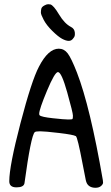

<svg xmlns="http://www.w3.org/2000/svg" viewBox="-20 -890 528 911"><path d="M329 -710Q320 -696 306.5 -696Q293 -696 274.5 -706Q256 -716 228.5 -743Q201 -770 187.5 -795.5Q174 -821 174 -830.5Q174 -840 176 -848.5Q178 -857 189.5 -863.5Q201 -870 208 -870Q215 -870 219 -869Q234 -865 260 -821.5Q286 -778 317 -762Q333 -754 335 -736Q337 -718 329 -710ZM259 -659Q284 -659 301 -637Q318 -615 345 -546Q408 -383 468 -35Q469 -31 469 -23.5Q469 -16 459.5 -7.5Q450 1 432.5 1Q415 1 403 -7.5Q391 -16 387 -35.5Q383 -55 372 -112Q348 -239 340 -244Q328 -251 260.5 -259Q193 -267 171 -267Q149 -267 145 -263Q127 -247 96 -20Q92 -1 58 -1Q24 -1 24 -30Q24 -102 77 -305Q130 -508 165 -574Q209 -659 259 -659ZM255 -548Q240 -548 203 -459.5Q166 -371 166 -350Q166 -345 168 -343Q176 -335 231 -329Q286 -323 304 -323Q322 -323 324 -325.5Q326 -328 326 -341.5Q326 -355 299 -451.5Q272 -548 255 -548Z"/></svg>

Font: Patrick Hand SC
Style: Regular
Weight: 400
Designer: Patrick Wagesreiter
Foundry: Patrick Wagesreiter
Version: Version 1.003;PS 001.003;hotconv 1.0.70;makeotf.lib2.5.58329